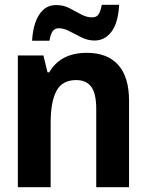

<svg xmlns="http://www.w3.org/2000/svg" viewBox="-20 -776 603 796"><path d="M54 0V-546H160L177 -476H184Q231 -557 340 -557Q425 -557 470 -507Q515 -457 515 -358V0H379V-324Q379 -388 358.5 -416Q338 -444 296 -444Q238 -444 214 -399Q190 -354 190 -267V0ZM113 -607Q115 -647 126 -680.5Q137 -714 158.5 -734.5Q180 -755 214 -755Q243 -755 268 -742Q293 -729 316 -716.5Q339 -704 361 -704Q381 -704 389 -717Q397 -730 402 -756H474Q470 -682 442.5 -645Q415 -608 372 -608Q344 -608 318 -621Q292 -634 268 -646.5Q244 -659 224 -659Q208 -659 199 -647.5Q190 -636 185 -607Z"/></svg>

Font: Noto Sans Mono SemiCondensed
Style: Bold
Weight: 700
Width: 4
Designer: Monotype Design Team
Foundry: Monotype Imaging Inc.
Version: Version 2.014